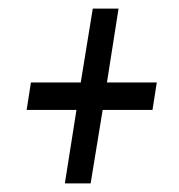

<svg xmlns="http://www.w3.org/2000/svg" viewBox="-20 -525 417 447"><path d="M131 -98 158 -269H42L52 -333H168L196 -505H256L229 -333H345L335 -269H219L191 -98Z"/></svg>

Font: Georama Condensed
Style: Italic
Weight: 400
Width: 3
Italic angle: -9°
Designer: Jean-Baptiste Levee
Foundry: Production Type
Version: Version 1.000